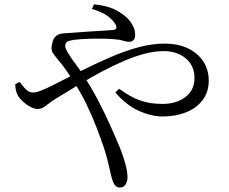

<svg xmlns="http://www.w3.org/2000/svg" viewBox="-20 -799 1040 873"><path d="M398.3 -758.1 407.5 -779.4Q467.8 -773.6 504.9 -754.1Q542.1 -734.6 562.3 -713.1Q577.2 -696.5 585.8 -678.2Q594.5 -659.9 594.5 -641.8Q594.5 -624.7 587.4 -616.9Q580.3 -609 566.8 -609Q554 -609 540.1 -613.8Q526.2 -618.6 506.1 -620Q486.3 -622.5 453 -623.1Q419.7 -623.7 383.6 -622.6Q347.5 -621.4 318.5 -618.2Q296.2 -615.1 286.5 -609.8Q276.7 -604.5 276.7 -589.9Q276.7 -577.9 291.6 -554.5Q306.4 -531.1 326.2 -504.5Q345.9 -477.8 360.2 -454.7Q396.6 -399 426.6 -341.4Q456.6 -283.7 481.3 -228.8Q506 -173.9 525.6 -126.3Q539.2 -93 549.4 -55.5Q559.7 -17.9 559.7 6.2Q559.7 26.6 550.7 40.2Q541.8 53.7 524.6 53.7Q513.2 53.7 504.7 45.3Q496.2 36.9 490.1 16.5Q484.9 1.3 476.8 -37.6Q468.7 -76.5 453.2 -125Q439.6 -165.7 420.4 -215.9Q401.2 -266.1 375.5 -320.2Q349.7 -374.2 316.3 -425.4Q293.4 -462.7 276.8 -485.4Q260.3 -508.1 245.9 -524.9Q232.4 -541.2 221 -557.1Q209.5 -572.9 217.4 -601.7Q221.3 -621 230.4 -630.8Q239.4 -640.6 251.1 -644.1Q262.8 -647.5 275.8 -647.9Q288.8 -648.3 299.9 -649.3Q342.1 -652.9 380.9 -655.3Q419.7 -657.7 450 -659.5Q480.4 -661.3 495.1 -662.6Q516.1 -665.2 505.9 -686.6Q496.8 -704.7 471.4 -724.5Q446 -744.3 398.3 -758.1ZM69.5 -426.4Q81.2 -409.6 96.4 -393.9Q111.5 -378.3 129.3 -378.3Q144.6 -378.3 166.5 -387Q188.3 -395.6 214.5 -408.6Q286.8 -446 355.2 -480Q423.5 -513.9 488 -541.5Q552.6 -569.1 612.9 -584.9Q673.2 -600.7 728.5 -600.7Q789.5 -600.7 834.3 -579.3Q879 -557.9 904.1 -519.9Q929.1 -481.8 929.1 -432.7Q929.1 -379.6 900.6 -342.9Q872.1 -306.2 824.6 -287.8Q777.1 -269.4 720.5 -269.4Q668.2 -269.4 611.1 -295.1Q554 -320.8 504.3 -378.7L521.8 -395.4Q572.5 -357.9 617.3 -342.2Q662 -326.5 718.2 -326.5Q782.7 -326.5 823.6 -358.1Q864.4 -389.7 864.4 -445.5Q864.4 -482.3 846.3 -509.4Q828.1 -536.6 796.3 -551.7Q764.6 -566.7 724.9 -566.7Q683.2 -566.7 636.7 -554.5Q590.3 -542.2 541.4 -521Q492.4 -499.8 442 -473Q391.6 -446.1 341.1 -415.5Q290.7 -385 241.5 -355Q217.2 -340.4 202.3 -328.7Q187.5 -317 176.5 -310.3Q165.6 -303.5 150.8 -303.5Q138.1 -303.5 120.6 -312Q103.2 -320.5 87.5 -334.2Q71.8 -347.8 63.4 -361Q56 -373.6 52.7 -386.7Q49.5 -399.7 49.4 -416.6Z"/></svg>

Font: Source Han Serif JP VF
Style: Regular
Weight: 250
Designer: Ryoko NISHIZUKA 西塚涼子 (kana & ideographs); Frank Grießhammer (Latin, Greek & Cyrillic); Wenlong ZHANG 张文龙 (bopomofo); San
Foundry: Adobe
Version: Version 2.001;hotconv 1.1.0;makeotfexe 2.6.0